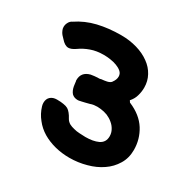

<svg xmlns="http://www.w3.org/2000/svg" viewBox="-120 -518 625 637"><g transform="rotate(30 193.0 -200.0)"><path d="M396.5 -109.9Q396.5 -150.9 375 -185.5Q353 -220.2 307.6 -239.3L306.6 -239.7L302.2 -246.6L304.2 -248.5Q314.5 -260.7 318.4 -275.4Q322.8 -290.5 322.8 -306.2Q322.8 -331.1 311.5 -351.6Q300.3 -372.6 279.8 -387.2Q259.3 -402.3 231 -410.6Q202.6 -418.9 169.9 -418.9Q122.6 -418.9 81.5 -409.2Q40.5 -399.4 6.8 -376.5H6.3Q-1.5 -372.1 -5.4 -364.3Q-9.8 -356.4 -9.8 -347.2Q-9.8 -340.3 -6.8 -334Q-3.9 -327.1 0.5 -321.8L9.8 -312Q24.4 -294.9 38.1 -294.9Q48.8 -294.9 64 -305.2Q81.5 -317.9 103.5 -325.7Q125 -333.5 152.8 -333.5Q164.6 -333.5 178.2 -331.5Q191.9 -329.6 203.1 -325.2Q214.8 -320.8 222.7 -314Q231 -306.6 231 -295.4Q231 -283.2 221.2 -270.5V-270Q215.3 -264.2 205.6 -262.2Q196.8 -260.3 185.1 -259.3Q181.2 -257.8 177.7 -257.8H172.4Q166 -256.8 160.2 -256.8Q154.3 -256.3 147 -254.9Q115.2 -246.6 115.2 -215.8V-213.9Q116.2 -211.9 116.2 -209L118.2 -193.8Q121.1 -177.7 129.4 -168.5Q138.2 -160.2 151.9 -160.2Q154.3 -160.2 156.7 -160.6Q159.7 -161.1 163.1 -162.1H163.6Q169.9 -163.1 178.2 -165.5Q186.5 -167.5 193.4 -169.4Q200.2 -171.9 207 -172.9Q213.4 -173.8 220.2 -173.8Q224.1 -173.8 227.5 -173.3L232.4 -172.9H232.9Q246.6 -171.4 259.3 -166.5Q272 -161.1 281.7 -152.8Q292 -144.5 297.9 -133.3Q304.2 -122.1 304.2 -108.9Q304.2 -85.4 283.7 -75.7Q264.6 -66.9 235.4 -66.9Q224.1 -66.9 212.4 -67.9Q200.7 -68.4 190.4 -71.3Q179.7 -73.7 171.4 -78.1Q162.6 -83.5 158.2 -91.3Q152.3 -102.5 146.5 -109.4Q141.1 -116.2 134.8 -120.1Q127.9 -124 117.7 -125.5Q107.4 -127.4 91.8 -127.4Q76.7 -127.4 67.4 -119.1Q58.1 -110.8 58.1 -95.7Q58.1 -92.3 58.6 -89.4L60.1 -83Q67.4 -58.6 83 -39.6Q98.1 -20 120.1 -6.8Q141.6 5.9 168 12.7Q194.3 19.5 223.6 19.5Q256.8 19.5 288.1 10.7Q319.3 2.4 343.3 -14.2Q367.2 -30.3 381.8 -54.7Q396.5 -78.6 396.5 -109.9Z"/></g></svg>

Font: Gochi Hand Cyrillic
Style: Regular
Weight: 400
Designer: Juan Pablo del Peral; Denis Ignatov
Foundry: Juan Pablo del Peral; Denis Ignatov
Version: Version 1.00 June 29, 2018, initial release